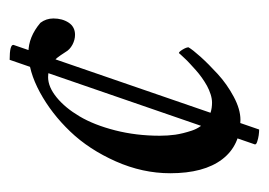

<svg xmlns="http://www.w3.org/2000/svg" viewBox="-98 -404 547 390"><g transform="rotate(-90 175.0 -209.5)"><path d="M262.7 -424.8Q294.4 -424.8 323.2 -400.4Q332 -388.7 332 -374Q332 -356 323.5 -343Q314.9 -330.1 298.8 -330.1Q288.6 -330.1 278.6 -335.4Q268.6 -340.8 263.7 -349.6Q256.8 -360.4 252.2 -366.2Q247.6 -372.1 236.8 -378.4Q226.1 -384.8 212.9 -384.8Q192.9 -384.8 171.6 -367.4Q150.4 -350.1 133.1 -320.8Q115.7 -291.5 104.7 -248.5Q93.8 -205.6 93.8 -158.2Q93.8 -141.6 95.9 -126.5Q98.1 -111.3 104.2 -92.8Q110.4 -74.2 125 -63Q139.6 -51.8 161.1 -51.8Q168.9 -51.8 178 -54.7Q187 -57.6 195.1 -62Q203.1 -66.4 211.7 -72.5Q220.2 -78.6 226.8 -84.5Q233.4 -90.3 240.2 -96.7Q247.1 -103 251 -107.4Q254.9 -111.3 258.3 -115.2L261.7 -119.1Q264.2 -119.1 268.8 -111.6Q273.4 -104 273.4 -99.6Q268.6 -91.3 254.2 -75.2Q239.7 -59.1 219.2 -40.3Q198.7 -21.5 173.1 -7.8Q147.5 5.9 126 5.9Q74.2 5.9 45.9 -31.2Q17.6 -68.4 17.6 -136.7Q17.6 -192.9 41.7 -247.3Q65.9 -301.8 102.3 -339.8Q138.7 -377.9 181.9 -401.4Q225.1 -424.8 262.7 -424.8ZM248 -462.9Q279.3 -462.9 278.3 -455.1L106.4 43.9Q101.6 43.9 94.7 43Q87.9 42 82 40Q75.7 38.1 76.2 35.2Z"/></g></svg>

Font: Amiri
Style: Slanted
Weight: 400
Italic angle: 9°
Designer: Khaled Hosny
Version: Version 000.107